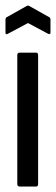

<svg xmlns="http://www.w3.org/2000/svg" viewBox="-20 -680 204 700"><path d="M51 0Q43 0 43 -10V-478Q43 -488 51 -488H112Q119 -488 119 -478V-10Q119 0 112 0ZM9 -557Q0 -552 0 -561V-607Q0 -615 4 -617L77 -658Q82 -661 87 -658L160 -617Q164 -615 164 -607V-561Q164 -553 155 -557L82 -596Z"/></svg>

Font: Sofia Sans Extra Condensed Medium
Style: Regular
Weight: 500
Version: Version 4.100